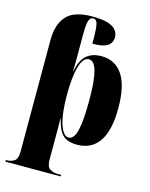

<svg xmlns="http://www.w3.org/2000/svg" viewBox="-142 -857 911 1168"><g transform="rotate(15 313.5 -273.0)"><path d="M8 222V212H14Q41 212 61.5 198.5Q82 185 82 140V-564Q82 -661 129 -714.5Q176 -768 291 -768Q361 -768 396.5 -754.5Q432 -741 444.5 -721Q457 -701 457 -681Q457 -661 447 -644.5Q437 -628 411 -618Q385 -608 334 -608Q334 -667 331.5 -699.5Q329 -732 321.5 -745Q314 -758 301 -758Q281 -758 273 -735Q265 -712 265 -642V-536Q265 -506 265 -476Q265 -446 264 -416H266Q278 -486 313.5 -517.5Q349 -549 408 -549Q495 -549 541.5 -479.5Q588 -410 588 -270Q588 -129 540.5 -59.5Q493 10 402 10Q339 10 309.5 -21.5Q280 -53 266 -119H264Q265 -86 265 -53Q265 -20 265 13V140Q265 185 285.5 198.5Q306 212 333 212H357V222ZM341 -19Q375 -19 390 -80Q405 -141 405 -270Q405 -393 389 -452Q373 -511 339 -511Q303 -511 284 -446.5Q265 -382 265 -269Q265 -148 286.5 -83.5Q308 -19 341 -19Z"/></g></svg>

Font: Noto Serif Display SemiCondensed Black
Style: Regular
Weight: 900
Width: 4
Designer: Monotype Design Team
Foundry: Monotype Imaging Inc.
Version: Version 2.009